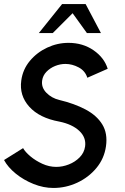

<svg xmlns="http://www.w3.org/2000/svg" viewBox="-43 -919 618 952"><path d="M222 13Q172.5 13 123.2 -6.8Q74 -26.5 35 -58.2Q-4 -90 -23 -125.5L71.5 -184.5Q82 -165.5 107.5 -144Q133 -122.5 166.8 -107Q200.5 -91.5 236 -91.5Q267.5 -91.5 298.5 -103.8Q329.5 -116 352 -138.8Q374.5 -161.5 379 -193Q385 -237.5 350 -270.2Q315 -303 251.5 -316Q152.5 -334 102.2 -389.8Q52 -445.5 62.5 -520Q70 -575 105 -617Q140 -659 190.8 -682.8Q241.5 -706.5 296.5 -706.5Q367.5 -706.5 420.8 -669.8Q474 -633 491 -578L390 -533.5Q379.5 -567.5 347.2 -584.8Q315 -602 281.5 -602Q255.5 -602 230.2 -591.8Q205 -581.5 187.2 -563Q169.5 -544.5 166 -520Q161 -485.5 187 -459Q213 -432.5 250.5 -423.5Q326 -405.5 381.5 -376Q437 -346.5 464.2 -302Q491.5 -257.5 482.5 -194Q474 -133 435.2 -86.2Q396.5 -39.5 340 -13.2Q283.5 13 222 13ZM381.5 -899 457.5 -755H388L317 -853.5L218.5 -755H149.5L265 -899Z"/></svg>

Font: Urbanist SemiBold
Style: Italic
Weight: 600
Italic angle: -8°
Designer: Corey Hu
Foundry: Corey Hu
Version: Version 1.321; ttfautohint (v1.8.4.7-5d5b)